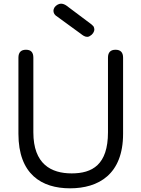

<svg xmlns="http://www.w3.org/2000/svg" viewBox="-20 -1011 767 1042"><path d="M80 -285C80 -65 206 11 360 11C514 11 648 -64 648 -285V-698C648 -727 634 -741 607 -741C580 -741 566 -727 566 -698V-293C566 -117 481 -70 369 -70C258 -70 161 -120 161 -293V-698C161 -727 148 -741 121 -741C94 -741 80 -727 80 -698ZM418 -828C428 -820 440 -811 453 -811C458 -811 462 -812 467 -815C483 -824 492 -838 492 -852C492 -857 490 -862 488 -867C486 -869 479 -877 476 -879L340 -981C331 -987 321 -991 311 -991C305 -991 299 -989 293 -986C278 -978 270 -965 270 -952C270 -946 272 -941 275 -935L282 -927Z"/></svg>

Font: Numismatica Pro
Style: Regular
Weight: 400
Designer: Chris Hopkins
Foundry: Edward C. D. Hopkins
Version: Version 2.19D